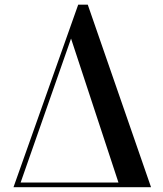

<svg xmlns="http://www.w3.org/2000/svg" viewBox="-20 -784 682 804"><path d="M36.5 0 307.5 -764.5H347.5L612.5 0H482.5L277.5 -622.5L59.5 0ZM50 0V-19.5H573V0Z"/></svg>

Font: Bodoni Moda 11pt Medium
Style: Regular
Weight: 500
Designer: Owen Earl
Foundry: indestructible type
Version: Version 2.004